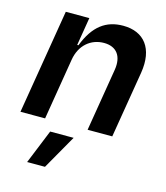

<svg xmlns="http://www.w3.org/2000/svg" viewBox="-116 -642 838 967"><g transform="rotate(15 303.0 -159.0)"><path d="M199.6 -319.6C212.4 -398.4 267.8 -443.9 335.9 -443.9C401.6 -443.9 434.3 -400.2 422.6 -327.4L368.6 0H497.2L554.7 -347.3C576 -478 516 -552.6 407 -552.6C318.5 -552.6 255.7 -507.8 213.8 -399.1H207.4L231.5 -545.5H108.7L18.5 0H147ZM209.5 235.8 311.1 57.5H188.9L116.5 235.8Z"/></g></svg>

Font: Riot Sans 2.0
Style: Bold Italic
Weight: 600
Italic angle: -9.39999°
Designer: Rasmus Andersson
Foundry: rsms
Version: Version 3.006;hotconv 1.0.109;makeotfexe 2.5.65596